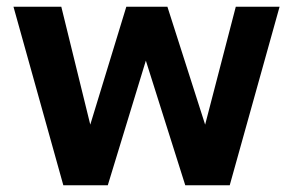

<svg xmlns="http://www.w3.org/2000/svg" viewBox="-20 -550 870 570"><path d="M168 0 20 -530H162L248 -180L355 -530H477L589 -180L680 -530H810L662 0H530L413 -370L300 0Z"/></svg>

Font: Golos Text SemiBold
Style: Regular
Weight: 600
Designer: A.Korolkova, Vitaly Kuzmin
Foundry: ParaType Ltd
Version: Version 2.004